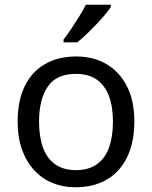

<svg xmlns="http://www.w3.org/2000/svg" viewBox="-20 -786 645 816"><path d="M551 -269Q551 -202 533.5 -150.5Q516 -99 483.5 -63Q451 -27 404.5 -8.5Q358 10 301 10Q248 10 203 -8.5Q158 -27 125 -63Q92 -99 73.5 -150.5Q55 -202 55 -269Q55 -358 85 -419.5Q115 -481 171 -513.5Q227 -546 304 -546Q377 -546 432.5 -513.5Q488 -481 519.5 -419.5Q551 -358 551 -269ZM146 -269Q146 -206 162.5 -159.5Q179 -113 214 -88Q249 -63 303 -63Q357 -63 392 -88Q427 -113 443.5 -159.5Q460 -206 460 -269Q460 -333 443 -378Q426 -423 391.5 -447.5Q357 -472 302 -472Q220 -472 183 -418Q146 -364 146 -269ZM451 -756Q442 -742 425 -722Q408 -702 387.5 -680.5Q367 -659 346.5 -639.5Q326 -620 308 -606H250V-618Q265 -637 282.5 -663Q300 -689 317 -716.5Q334 -744 345 -766H451Z"/></svg>

Font: Noto Sans Hebrew
Style: Regular
Weight: 400
Designer: Monotype Design Team
Foundry: Monotype Imaging Inc.
Version: Version 2.003;January 10, 2023;FontCreator 14.0.0.2877 64-bi